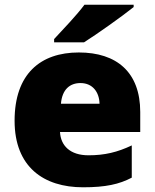

<svg xmlns="http://www.w3.org/2000/svg" viewBox="-20 -786 658 816"><path d="M548 -756V-766H339C306 -721 244 -657 210 -620V-606H337C391 -640 501 -718 548 -756ZM315 -563C152 -563 42 -472 42 -273C42 -76 166 10 333 10C429 10 487 -3 540 -31V-168C479 -139 425 -126 356 -126C278 -126 238 -167 235 -225H576V-310C576 -479 476 -563 315 -563ZM322 -433C374 -433 402 -394 403 -345H239C244 -406 277 -433 322 -433Z"/></svg>

Font: Noto Sans Malayalam Black
Style: Regular
Weight: 900
Designer: Jelle Bosma - Monotype Design Team
Foundry: Monotype Imaging Inc.
Version: Version 2.104